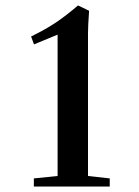

<svg xmlns="http://www.w3.org/2000/svg" viewBox="-20 -683 509 703"><path d="M104 0V-29.8L190.9 -38.6V-556.2L104.5 -520.5L93.8 -549.3Q150.4 -577.1 188.2 -603Q226.1 -628.9 265.6 -663.1L306.2 -643.6Q302.2 -586.9 302.2 -561.5V-38.6L381.8 -29.8V0Z"/></svg>

Font: Elstob 6pt SemiBold
Style: Regular
Weight: 600
Designer: Peter S. Baker
Version: Version 1.015